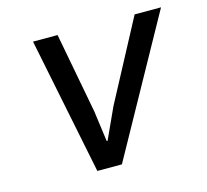

<svg xmlns="http://www.w3.org/2000/svg" viewBox="-82 -617 764 710"><g transform="rotate(-15 300.0 -262.0)"><path d="M207 0 101 -523.5H195L253 -216L269 -98H272.5L326.5 -216L490 -523.5H591L301 0Z"/></g></svg>

Font: Google Sans Code
Style: Italic
Weight: 400
Italic angle: -10°
Monospace: yes
Designer: Google Sans Code Authors
Foundry: Google LLC
Version: Version 6.000